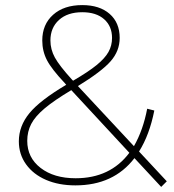

<svg xmlns="http://www.w3.org/2000/svg" viewBox="-20 -724 683 754"><path d="M613 10 508 -103Q426 4 276 4Q211 4 161 -17.5Q111 -39 82.5 -78.5Q54 -118 54 -169Q54 -229 95.5 -279.5Q137 -330 240 -391L235 -397Q183 -452 164.5 -487.5Q146 -523 146 -565Q146 -628 188.5 -666Q231 -704 303 -704Q371 -704 410.5 -669.5Q450 -635 450 -575Q450 -524 414.5 -483.5Q379 -443 286 -386L506 -150Q542 -213 558 -297L586 -290Q567 -194 526 -129L635 -12ZM263 -411 267 -407Q327 -442 359.5 -468.5Q392 -495 406 -520Q420 -545 420 -575Q420 -621 389 -648.5Q358 -676 303 -676Q245 -676 211.5 -645.5Q178 -615 178 -565Q178 -530 195.5 -498Q213 -466 263 -411ZM488 -124 260 -370Q193 -330 155.5 -298.5Q118 -267 102.5 -237Q87 -207 87 -171Q87 -105 139.5 -64.5Q192 -24 277 -24Q413 -24 488 -124Z"/></svg>

Font: Montserrat Alternates ExLight
Style: Regular
Weight: 275
Designer: Julieta Ulanovsky
Foundry: Julieta Ulanovsky
Version: Version 7.200